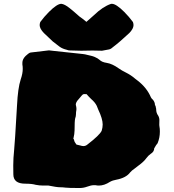

<svg xmlns="http://www.w3.org/2000/svg" viewBox="-20 -947 901 997"><path d="M320.3 27.3C310.1 25.9 300.8 25.4 292.5 25.4C280.3 25.4 260.3 22.5 231.9 16.6C231.9 16.6 204.1 16.6 204.1 16.6C190.9 16.6 178.2 15.1 165.5 12.7C152.3 8.8 134.3 6.8 111.3 6.8C69.8 6.8 49.3 -9.3 49.3 -42C49.3 -57.1 49.3 -72.8 48.8 -88.4C48.8 -111.3 50.3 -139.2 53.7 -171.9C55.7 -187.5 60.5 -263.7 68.4 -399.9C71.3 -459 77.6 -503.9 87.4 -534.2C94.7 -555.2 98.1 -573.2 98.1 -588.9C98.1 -596.7 97.7 -604.5 96.2 -612.3C96.2 -612.3 96.2 -620.6 96.2 -620.6C96.2 -637.2 106 -652.8 126 -667.5C130.9 -671.4 135.3 -673.8 139.2 -674.3C187.5 -680.2 219.2 -684.1 234.4 -685.5C234.4 -685.5 259.3 -682.6 259.3 -682.6C353 -672.4 403.3 -667 410.2 -666.5C416.5 -666 425.8 -664.1 437 -661.1C464.4 -655.8 484.4 -647.5 497.6 -635.7C504.9 -628.4 517.1 -623 533.7 -620.6C553.2 -617.7 574.2 -607.9 596.7 -591.8C607.9 -584 619.6 -577.1 631.8 -571.3C650.4 -562 667 -551.3 682.1 -538.1C682.1 -538.1 694.8 -528.3 694.8 -528.3C727.1 -503.4 750 -474.1 763.7 -441.4C766.1 -437 769.5 -432.6 774.4 -428.7C781.2 -420.4 784.7 -411.1 784.7 -400.9C787.1 -398.4 788.6 -396.5 788.6 -394.5C788.6 -394.5 788.1 -392.6 788.1 -392.6C790 -388.2 791 -383.3 791 -378.9C791 -366.7 794.4 -356 801.3 -346.7C805.7 -339.4 807.6 -331.5 807.6 -323.2C807.6 -323.2 807.1 -297.9 807.1 -297.9C807.1 -295.4 807.6 -292.5 808.1 -289.1C809.6 -282.7 810.1 -274.4 810.1 -263.2C810.1 -242.2 806.2 -222.2 798.3 -203.1C793.9 -198.7 788.1 -189.9 780.8 -176.8C780.8 -165 774.4 -155.3 761.7 -147.5C753.4 -141.6 746.1 -134.3 740.2 -126C731.9 -114.3 718.3 -101.1 698.7 -86.9C688.5 -78.6 681.6 -73.2 677.2 -70.3C668.9 -64.9 661.6 -58.6 655.8 -51.8C641.6 -32.7 617.2 -20 583.5 -13.7C571.8 -11.7 561 -8.3 551.3 -2.9C531.2 10.3 511.7 16.6 493.7 16.6C488.3 16.6 481.9 16.1 475.6 14.6C475.6 14.6 468.3 14.6 468.3 14.6C458 14.6 446.3 17.1 432.1 22.5C419.9 26.9 407.2 29.3 395 29.3C355.5 29.3 330.6 28.8 320.3 27.3ZM433.1 -195.8C475.6 -228.5 500.5 -252.4 507.8 -267.6C511.2 -278.8 513.2 -289.6 513.2 -300.3C513.2 -320.3 505.4 -346.2 490.2 -377.9C490.2 -377.9 482.4 -397.5 482.4 -397.5C476.1 -410.2 466.3 -421.9 453.6 -432.6C443.8 -441.9 436 -450.7 429.7 -458C425.8 -458.5 422.4 -458.5 419.4 -458.5C414.6 -458.5 411.1 -457.5 409.7 -456.1C405.3 -452.1 401.9 -448.2 398.4 -443.8C395 -439.5 391.6 -435.1 387.7 -431.2C378.4 -421.4 373.5 -412.1 373.5 -403.3C376 -394.5 377 -387.2 377 -381.3C377 -378.9 377 -377 376.5 -375C375 -368.7 374.5 -361.3 374.5 -354C374.5 -346.7 373 -338.9 370.1 -331.1C368.2 -322.8 367.2 -302.2 367.2 -270C367.2 -258.8 365.2 -244.1 360.8 -225.6C361.8 -225.6 362.8 -225.1 362.8 -225.1C362.8 -225.1 367.7 -210 367.7 -210C367.7 -210 377 -196.3 377 -196.3C377 -196.3 397.5 -191.4 397.5 -191.4C402.8 -189.5 408.2 -188.5 413.1 -188.5C420.4 -188.5 427.2 -190.9 433.1 -195.8ZM460.9 -684.6C443.4 -684.1 423.8 -683.6 401.9 -683.6C401.9 -683.6 342.8 -685.1 342.8 -685.1C337.4 -685.1 332 -686 326.7 -688.5C312.5 -691.9 300.3 -696.8 290 -704.1C290 -704.6 277.8 -713.9 253.9 -731.9C253.9 -731.9 208 -775.4 208 -775.4C193.4 -790.5 186 -804.2 186 -816.4C186 -821.3 187 -826.7 189 -832.5C202.6 -851.1 217.8 -868.7 233.9 -884.8C262.2 -913.1 283.7 -927.2 298.3 -927.2C309.6 -926.3 324.7 -918.5 342.8 -903.8C353.5 -895.5 370.1 -881.3 392.6 -861.3C403.8 -853.5 416 -844.2 428.7 -833.5C453.1 -854.5 465.8 -865.7 466.8 -867.2C498.5 -897.9 528.3 -917.5 556.2 -926.8C556.2 -926.8 561 -927.2 561 -927.2C575.7 -927.2 597.2 -913.1 625.5 -884.8C641.6 -868.7 656.7 -851.1 670.4 -832.5C672.4 -826.7 673.3 -821.3 673.3 -816.4C673.3 -804.2 666 -790.5 651.4 -775.4C617.7 -744.1 590.3 -720.2 568.8 -704.1C561 -696.8 553.7 -691.9 546.4 -690.4C539.1 -689 526.9 -686.5 509.8 -683.6C509.8 -683.6 460.9 -684.6 460.9 -684.6Z"/></svg>

Font: Kaph
Style: Regular
Weight: 400
Designer: GGBotNet
Foundry: f0n7.com